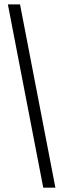

<svg xmlns="http://www.w3.org/2000/svg" viewBox="-20 -780 290 880"><path d="M178.2 80.1 16.1 -759.8H71.8L233.9 80.1Z"/></svg>

Font: Margherita Light
Style: Regular
Weight: 300
Designer: James Puckett
Foundry: Dunwich Type Founders
Version: Version 1.008;hotconv 1.0.109;makeotfexe 2.5.65596